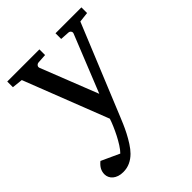

<svg xmlns="http://www.w3.org/2000/svg" viewBox="-202 -594 934 934"><g transform="rotate(-45 265.0 -126.5)"><path d="M467.8 -437 275.9 30.8Q271 43 262.2 63.5Q253.4 84 241.5 107.2Q229.5 130.4 215.1 152.8Q200.7 175.3 185.1 190.9Q167 209 145.3 219Q123.5 229 98.1 229Q80.6 229 66.9 224.4Q53.2 219.7 43.9 211.9Q34.7 204.1 29.8 193.6Q24.9 183.1 24.9 171.9Q24.9 154.8 32.5 140.4Q40 126 57.1 111.8L150.9 154.8Q163.1 142.6 175.8 122.8Q188.5 103 199.7 81.1Q210.9 59.1 220.2 37.4Q229.5 15.6 234.9 -1L64.9 -437L9.8 -442.9V-481.9H231V-442.9L183.1 -439.9Q174.8 -439 169.9 -432.6Q165 -426.3 168 -418L284.2 -123L402.8 -418Q406.2 -425.8 401.9 -432.4Q397.5 -439 389.2 -439.9L341.8 -442.9V-481.9H520V-442.9Z"/></g></svg>

Font: Charis SIL Viet
Style: Regular
Weight: 400
Foundry: SIL International
Version: Version 5.000